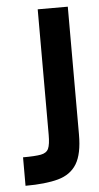

<svg xmlns="http://www.w3.org/2000/svg" viewBox="-49 -680 367 712"><g transform="rotate(-5 134.0 -324.0)"><path d="M17 0V-106Q62 -106 83.5 -110Q105 -114 112 -129.5Q119 -145 119 -181V-648H231V-172Q231 -100 208.5 -63Q186 -26 139 -13Q92 0 17 0Z"/></g></svg>

Font: New Amsterdam
Style: Regular
Weight: 400
Designer: Vladimir Nikolic
Foundry: Vladimir Nikolic
Version: Version 1.000; ttfautohint (v1.8.4.7-5d5b)